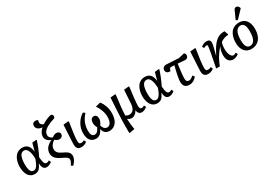

<svg xmlns="http://www.w3.org/2000/svg" viewBox="48 -2059 5000 3524"><g transform="rotate(-30 2548.5 -297.5)"><path d="M223.1 14.2Q177.7 14.2 142.6 -6.1Q107.4 -26.4 86.7 -61.5Q65.9 -96.7 55.4 -140.1Q44.9 -183.6 44.9 -233.9Q44.9 -278.8 52.7 -320.3Q60.5 -361.8 77.1 -398.9Q93.8 -436 118.2 -463.4Q142.6 -490.7 177.7 -506.8Q212.9 -522.9 254.9 -522.9Q278.3 -522.9 298.6 -519Q318.8 -515.1 340.3 -503.4Q361.8 -491.7 377.7 -472.9Q393.6 -454.1 405.8 -421.6Q418 -389.2 422.9 -346.2H423.8Q441.4 -404.8 467.8 -508.8L551.8 -518.1L564 -511.2Q515.1 -358.4 442.9 -213.9L445.8 -183.1Q453.1 -109.9 468.5 -82.5Q483.9 -55.2 514.2 -55.2Q522.9 -55.2 538.1 -61Q553.2 -66.9 565.9 -75.2L587.9 -33.2Q528.3 14.2 476.1 14.2Q385.3 14.2 381.8 -121.1H380.9Q352.1 -52.2 316.9 -19Q281.7 14.2 223.1 14.2ZM236.8 -50.8Q252.9 -50.8 267.8 -58.1Q282.7 -65.4 295.2 -80.1Q307.6 -94.7 317.9 -110.1Q328.1 -125.5 338.4 -148.4Q348.6 -171.4 355 -188.2Q361.3 -205.1 370.1 -229L368.2 -258.8Q355.5 -460.9 259.8 -460.9Q228 -460.9 205.6 -441.7Q183.1 -422.4 171.1 -388.4Q159.2 -354.5 154.1 -316.4Q148.9 -278.3 148.9 -232.9Q148.9 -165.5 159.7 -124.5Q170.4 -83.5 189.2 -67.1Q208 -50.8 236.8 -50.8Z M641.6 -179.2Q641.6 -216.3 656.5 -250.2Q671.4 -284.2 695.3 -308.1Q719.2 -332 744.6 -348.6Q770 -365.2 795.9 -375V-377Q745.6 -395.5 717 -429Q688.5 -462.4 688.5 -507.8Q688.5 -544.4 709.2 -584.2Q730 -624 770.5 -659.2Q747.1 -660.2 725.6 -666.7Q704.1 -673.3 685.8 -685.3Q667.5 -697.3 656.5 -716.6Q645.5 -735.8 645.5 -759.8Q645.5 -792 664.6 -810.5Q683.6 -829.1 716.8 -829.1Q749 -829.1 766.6 -814.9Q758.8 -781.2 758.8 -766.1Q758.8 -743.2 776.1 -723.1Q793.5 -703.1 822.8 -698.2Q915.5 -755.9 994.6 -776.9Q1022.9 -784.7 1038.3 -771Q1053.7 -757.3 1054.7 -734.9Q1054.7 -721.2 1049.1 -709.5Q1043.5 -697.8 1033.7 -692.9Q967.3 -672.9 918.7 -650.9Q870.1 -628.9 842.3 -609.1Q814.5 -589.4 798.1 -567.6Q781.7 -545.9 776.6 -528.3Q771.5 -510.7 771.5 -490.2Q771.5 -460.4 793.2 -436.5Q814.9 -412.6 845.7 -403.8Q887.7 -442.9 933.6 -442.9Q967.3 -442.9 987.5 -426.3Q1007.8 -409.7 1007.8 -386.2Q1007.8 -354 986.8 -333.5Q965.8 -313 932.6 -313Q888.2 -313 843.8 -353Q802.7 -331.1 774.7 -291.5Q746.6 -252 746.6 -204.1Q746.6 -162.6 772.9 -131.8Q799.3 -101.1 852.5 -76.2Q882.3 -62.5 900.4 -53Q918.5 -43.5 938.2 -29.8Q958 -16.1 968.5 -2.7Q979 10.7 985.8 29.5Q992.7 48.3 992.7 70.8Q992.7 147.9 906.7 233.9L868.7 208Q890.6 180.2 902.6 152.6Q914.6 125 914.6 106.9Q914.6 76.7 891.1 56.6Q867.7 36.6 813.5 11.2Q790.5 0.5 777.1 -6.3Q763.7 -13.2 742.9 -25.1Q722.2 -37.1 710 -46.9Q697.8 -56.6 683.1 -71.8Q668.5 -86.9 660.6 -102.1Q652.8 -117.2 647.2 -137Q641.6 -156.7 641.6 -179.2Z M1232.4 -518.1 1244.1 -511.2Q1197.3 -223.6 1197.3 -121.1Q1197.3 -88.4 1208 -71.8Q1218.8 -55.2 1251.5 -55.2Q1280.8 -55.2 1309.1 -73.2L1331.1 -30.8Q1313 -16.6 1301 -9Q1289.1 -1.5 1264.9 6.3Q1240.7 14.2 1213.4 14.2Q1181.6 14.2 1159.4 4.2Q1137.2 -5.9 1126.5 -22.9Q1115.7 -40 1111.6 -57.4Q1107.4 -74.7 1107.4 -95.2Q1107.4 -120.6 1111.1 -187.5Q1114.7 -254.4 1120.1 -349.6Q1125.5 -444.8 1128.4 -508.8Z M1752.9 -279.8Q1752.9 -221.7 1705.6 -160.2Q1718.8 -108.4 1744.6 -85.7Q1770.5 -63 1802.7 -63Q1846.7 -63 1873.8 -106.9Q1900.9 -150.9 1900.9 -237.8Q1900.9 -302.2 1874.5 -373.5Q1848.1 -444.8 1809.6 -498L1907.7 -522.9L1919.9 -518.1Q1957 -468.8 1981 -399.9Q2004.9 -331.1 2004.9 -255.9Q2004.9 -198.7 1993.9 -152.6Q1982.9 -106.4 1964.1 -75.9Q1945.3 -45.4 1919.7 -24.7Q1894 -3.9 1865.7 5.1Q1837.4 14.2 1806.6 14.2Q1699.2 14.2 1671.9 -99.1H1668.9Q1661.1 -80.6 1650.4 -63.5Q1639.6 -46.4 1622.3 -27.6Q1605 -8.8 1579.3 2.7Q1553.7 14.2 1523.9 14.2Q1445.3 14.2 1403.1 -37.8Q1360.8 -89.8 1360.8 -190.9Q1360.8 -294.9 1414.3 -385.5Q1467.8 -476.1 1548.8 -523.9L1585.9 -494.1Q1460.9 -362.3 1460.9 -185.1Q1460.9 -63 1536.6 -63Q1601.1 -63 1640.6 -160.2Q1609.9 -211.4 1609.9 -261.2Q1609.9 -309.6 1629.6 -337.9Q1649.4 -366.2 1684.6 -366.2Q1714.4 -366.2 1733.6 -344Q1752.9 -321.8 1752.9 -279.8Z M2492.7 14.2Q2451.7 14.2 2429.4 -12.7Q2407.2 -39.6 2405.8 -78.1H2404.8Q2381.8 -35.2 2347.4 -10.5Q2313 14.2 2277.8 14.2Q2252.9 14.2 2230 4.2Q2207 -5.9 2192.9 -18.1H2191.9Q2192.9 35.6 2199 93Q2205.1 150.4 2210.9 180.7L2216.8 210.9L2110.8 230L2098.6 223.1Q2098.6 207 2098.1 156.5Q2097.7 106 2097.7 78.1Q2097.7 18.6 2100.6 -59.6Q2103.5 -137.7 2106.2 -187.3Q2108.9 -236.8 2116 -352.3Q2123 -467.8 2125.5 -508.8L2224.6 -518.1L2236.8 -511.2Q2197.3 -222.2 2194.8 -86.9Q2208 -77.6 2229.7 -69.8Q2251.5 -62 2266.6 -62Q2325.2 -62 2357.7 -103.8Q2390.1 -145.5 2394.5 -225.1L2412.6 -508.8L2511.7 -518.1L2523.9 -511.2Q2513.2 -441.9 2498.5 -304.2Q2483.9 -166.5 2483.9 -124Q2483.9 -90.3 2494.4 -72.8Q2504.9 -55.2 2529.8 -55.2Q2552.2 -55.2 2583.5 -75.2L2604.5 -33.2Q2544.4 14.2 2492.7 14.2Z M2820.8 14.2Q2775.4 14.2 2740.2 -6.1Q2705.1 -26.4 2684.3 -61.5Q2663.6 -96.7 2653.1 -140.1Q2642.6 -183.6 2642.6 -233.9Q2642.6 -278.8 2650.4 -320.3Q2658.2 -361.8 2674.8 -398.9Q2691.4 -436 2715.8 -463.4Q2740.2 -490.7 2775.4 -506.8Q2810.5 -522.9 2852.5 -522.9Q2876 -522.9 2896.2 -519Q2916.5 -515.1 2938 -503.4Q2959.5 -491.7 2975.3 -472.9Q2991.2 -454.1 3003.4 -421.6Q3015.6 -389.2 3020.5 -346.2H3021.5Q3039.1 -404.8 3065.4 -508.8L3149.4 -518.1L3161.6 -511.2Q3112.8 -358.4 3040.5 -213.9L3043.5 -183.1Q3050.8 -109.9 3066.2 -82.5Q3081.5 -55.2 3111.8 -55.2Q3120.6 -55.2 3135.7 -61Q3150.9 -66.9 3163.6 -75.2L3185.5 -33.2Q3126 14.2 3073.7 14.2Q2982.9 14.2 2979.5 -121.1H2978.5Q2949.7 -52.2 2914.6 -19Q2879.4 14.2 2820.8 14.2ZM2834.5 -50.8Q2850.6 -50.8 2865.5 -58.1Q2880.4 -65.4 2892.8 -80.1Q2905.3 -94.7 2915.5 -110.1Q2925.8 -125.5 2936 -148.4Q2946.3 -171.4 2952.6 -188.2Q2959 -205.1 2967.8 -229L2965.8 -258.8Q2953.1 -460.9 2857.4 -460.9Q2825.7 -460.9 2803.2 -441.7Q2780.8 -422.4 2768.8 -388.4Q2756.8 -354.5 2751.7 -316.4Q2746.6 -278.3 2746.6 -232.9Q2746.6 -165.5 2757.3 -124.5Q2768.1 -83.5 2786.9 -67.1Q2805.7 -50.8 2834.5 -50.8Z M3473.1 -129.9Q3473.1 -93.3 3486.8 -75.2Q3500.5 -57.1 3532.2 -57.1Q3573.7 -57.1 3626 -107.9L3659.2 -69.8Q3629.9 -31.7 3589.6 -8.8Q3549.3 14.2 3501 14.2Q3376 14.2 3376 -116.2Q3376 -197.3 3437 -436Q3397 -439 3371.1 -439Q3355 -439 3345.9 -432.1Q3336.9 -425.3 3331.1 -409.2L3320.3 -377Q3279.8 -374.5 3254.4 -392.8Q3229 -411.1 3229 -442.9Q3229 -481.9 3252.2 -502.4Q3275.4 -522.9 3306.2 -522.9L3576.2 -507.8L3697.3 -537.1Q3725.1 -516.1 3725.1 -487.8Q3725.1 -458 3707 -438.5Q3689 -418.9 3656.2 -418.9Q3645 -418.9 3503.9 -431.2Q3492.2 -357.9 3482.7 -265.6Q3473.1 -173.3 3473.1 -129.9Z M3918.9 -518.1 3930.7 -511.2Q3883.8 -223.6 3883.8 -121.1Q3883.8 -88.4 3894.5 -71.8Q3905.3 -55.2 3938 -55.2Q3967.3 -55.2 3995.6 -73.2L4017.6 -30.8Q3999.5 -16.6 3987.5 -9Q3975.6 -1.5 3951.4 6.3Q3927.2 14.2 3899.9 14.2Q3868.2 14.2 3845.9 4.2Q3823.7 -5.9 3813 -22.9Q3802.2 -40 3798.1 -57.4Q3793.9 -74.7 3793.9 -95.2Q3793.9 -120.6 3797.6 -187.5Q3801.3 -254.4 3806.6 -349.6Q3812 -444.8 3814.9 -508.8Z M4573.2 -438 4568.4 -425.8Q4481 -424.3 4404.3 -369.1Q4383.3 -315.9 4383.3 -231.9Q4383.3 -153.3 4408.4 -102.1Q4433.6 -50.8 4470.2 -50.8Q4495.1 -50.8 4525.4 -73.2L4548.3 -33.2Q4524.4 -13.2 4491.2 0.5Q4458 14.2 4430.2 14.2Q4371.6 14.2 4336.4 -26.9Q4301.3 -67.9 4301.3 -148.9Q4301.3 -234.9 4342.3 -317.9Q4298.3 -271 4261 -217.3Q4223.6 -163.6 4200.2 -116.7Q4176.8 -69.8 4166 -44.7Q4155.3 -19.5 4148.4 0H4071.3Q4076.7 -28.3 4088.6 -89.8Q4100.6 -151.4 4109.9 -199Q4119.1 -246.6 4128.9 -299.1Q4138.7 -351.6 4144 -386.2Q4149.4 -420.9 4149.4 -432.1Q4149.4 -445.3 4143.3 -451.2Q4137.2 -457 4123.5 -457Q4101.1 -457 4068.4 -436L4046.4 -475.1Q4068.8 -495.1 4100.6 -509Q4132.3 -522.9 4162.1 -522.9Q4201.7 -522.9 4221.9 -506.6Q4242.2 -490.2 4242.2 -452.1Q4242.2 -426.8 4231 -377.9Q4219.7 -329.1 4193.8 -230.5Q4189.5 -214.8 4187.5 -207L4189.5 -206.1Q4249.5 -324.7 4301.3 -391.4Q4353 -458 4411.6 -488.5Q4470.2 -519 4545.4 -516.1Z M4898.4 -753.9Q4908.2 -776.4 4919.2 -786.6Q4930.2 -796.9 4949.2 -796.9Q4974.1 -796.9 4988.3 -783.2Q5002.4 -769.5 5013.2 -744.1L5012.2 -730L4860.4 -570.8L4824.2 -589.8ZM4617.2 -229Q4617.2 -293 4631.8 -345.9Q4646.5 -398.9 4675 -438.7Q4703.6 -478.5 4750 -500.7Q4796.4 -522.9 4856.4 -522.9Q4948.7 -522.9 5001 -457.5Q5053.2 -392.1 5053.2 -277.8Q5053.2 -229.5 5044.7 -187Q5036.1 -144.5 5017.6 -107.2Q4999 -69.8 4971.2 -43.2Q4943.4 -16.6 4902.8 -1.2Q4862.3 14.2 4812.5 14.2Q4771.5 14.2 4736.6 -0.7Q4701.7 -15.6 4674.8 -44.7Q4647.9 -73.7 4632.6 -120.8Q4617.2 -168 4617.2 -229ZM4822.3 -46.9Q4883.3 -46.9 4915.8 -107.7Q4948.2 -168.5 4948.2 -287.1Q4948.2 -461.9 4848.1 -461.9Q4820.8 -461.9 4798.3 -448.7Q4775.9 -435.5 4758.3 -408.2Q4740.7 -380.9 4731 -334Q4721.2 -287.1 4721.2 -224.1Q4721.2 -170.9 4729.7 -134Q4738.3 -97.2 4753.7 -79.1Q4769 -61 4785.4 -54Q4801.8 -46.9 4822.3 -46.9Z"/></g></svg>

Font: Literata Book Medium
Style: Italic
Weight: 500
Italic angle: -3°
Designer: Latin by Veronika Burian and Jose Scaglione. Greek by Irene Vlachou. Cyrillic by Vera Evstafieva
Foundry: TypeTogether
Version: Version 1.003;PS 001.003;hotconv 1.0.88;makeotf.lib2.5.64775